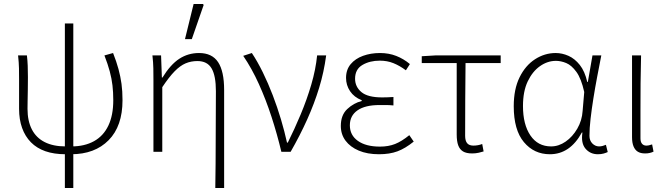

<svg xmlns="http://www.w3.org/2000/svg" viewBox="-20 -756 3314 956"><path d="M306 12Q249 12 206 -3Q163 -18 134 -47.5Q105 -77 90 -119Q75 -161 75 -214V-358Q75 -387 74.5 -415.5Q74 -444 70 -480H114Q117 -455 118 -429Q119 -403 119 -372Q119 -342 118.5 -310.5Q118 -279 117.5 -253Q117 -227 117 -214Q117 -154 138.5 -112Q160 -70 202.5 -48.5Q245 -27 306 -27ZM334 12 336 -27Q401 -27 448 -53Q495 -79 519.5 -130.5Q544 -182 544 -257Q544 -297 540 -331Q536 -365 526.5 -400.5Q517 -436 500 -480L543 -492Q560 -449 570 -412Q580 -375 585 -338.5Q590 -302 590 -257Q590 -128 521 -58Q452 12 334 12ZM303 180V-639H345V180Z M1052 180Q1053 120 1053.5 59Q1054 -2 1054 -63Q1054 -124 1054.5 -184Q1055 -244 1055 -302Q1055 -379 1033.5 -415.5Q1012 -452 963 -452Q931 -452 904 -440.5Q877 -429 849.5 -401Q822 -373 788 -322V0H744V-358Q744 -387 743.5 -415.5Q743 -444 739 -480H782L786 -370H789Q829 -435 873 -463.5Q917 -492 971 -492Q1036 -492 1066 -446.5Q1096 -401 1096 -308V180ZM901 -561 944 -736H991L994 -731L935 -561Z M1381 0Q1360 -88 1332 -174Q1304 -260 1269 -337.5Q1234 -415 1191 -478L1234 -492Q1262 -450 1288.5 -396Q1315 -342 1338 -282Q1361 -222 1379 -161.5Q1397 -101 1409 -46H1413Q1446 -112 1477 -186Q1508 -260 1530 -335Q1552 -410 1559 -480H1604Q1593 -397 1569 -318.5Q1545 -240 1509.5 -161Q1474 -82 1427 0Z M1867 12Q1809 12 1766.5 -6Q1724 -24 1700.5 -55.5Q1677 -87 1677 -129Q1677 -183 1709 -213Q1741 -243 1781 -253V-257Q1743 -272 1723 -302Q1703 -332 1703 -368Q1703 -409 1726 -436.5Q1749 -464 1787.5 -478Q1826 -492 1872 -492Q1916 -492 1953 -477.5Q1990 -463 2021 -437L2001 -406Q1970 -429 1939 -441.5Q1908 -454 1871 -454Q1821 -454 1784.5 -432.5Q1748 -411 1748 -364Q1748 -324 1779.5 -297.5Q1811 -271 1883 -271Q1897 -271 1908.5 -271.5Q1920 -272 1939 -273V-231Q1918 -233 1902.5 -233Q1887 -233 1870 -233Q1798 -233 1760 -206.5Q1722 -180 1722 -132Q1722 -83 1762 -54.5Q1802 -26 1872 -26Q1914 -26 1947 -39Q1980 -52 2018 -83L2040 -51Q1998 -17 1959 -2.5Q1920 12 1867 12Z M2331 8Q2302 8 2285.5 -2Q2269 -12 2261.5 -32.5Q2254 -53 2254 -86V-442H2080V-476L2147 -480H2473V-442H2298Q2297 -350 2296.5 -260Q2296 -170 2296 -80Q2296 -55 2306 -43Q2316 -31 2337 -31Q2348 -31 2359.5 -33Q2371 -35 2381 -39L2388 -2Q2379 1 2363.5 4.5Q2348 8 2331 8Z M2718 12Q2639 12 2588.5 -48.5Q2538 -109 2538 -227Q2538 -312 2567 -371Q2596 -430 2644 -461Q2692 -492 2747 -492Q2779 -492 2810.5 -478Q2842 -464 2867 -432.5Q2892 -401 2904 -348H2907L2930 -480H2974Q2964 -429 2953.5 -374Q2943 -319 2934.5 -265.5Q2926 -212 2920.5 -164.5Q2915 -117 2915 -80Q2915 -56 2929.5 -41.5Q2944 -27 2963 -27Q2972 -27 2981 -29.5Q2990 -32 2997 -35L3006 1Q2998 5 2985.5 8.5Q2973 12 2957 12Q2919 12 2895.5 -15.5Q2872 -43 2880 -96H2877Q2818 12 2718 12ZM2724 -27Q2762 -27 2796.5 -51Q2831 -75 2854.5 -115.5Q2878 -156 2881 -204L2889 -298Q2874 -365 2850 -398Q2826 -431 2799.5 -442Q2773 -453 2748 -453Q2706 -453 2668.5 -426.5Q2631 -400 2607.5 -350.5Q2584 -301 2584 -228Q2584 -136 2621 -81.5Q2658 -27 2724 -27Z M3192 8Q3170 8 3156 -0.5Q3142 -9 3134.5 -27Q3127 -45 3127 -73V-480H3172Q3170 -410 3169.5 -340.5Q3169 -271 3169 -203Q3169 -135 3169 -67Q3169 -49 3177 -40Q3185 -31 3198 -31Q3205 -31 3211.5 -32.5Q3218 -34 3227 -37L3234 -1Q3226 3 3215.5 5.5Q3205 8 3192 8Z"/></svg>

Font: Source Sans 3 Light
Style: Regular
Weight: 300
Designer: Paul D. Hunt
Foundry: Adobe
Version: Version 3.052;hotconv 1.1.0;makeotfexe 2.6.0